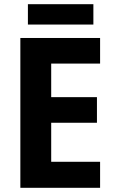

<svg xmlns="http://www.w3.org/2000/svg" viewBox="-20 -895 546 915"><path d="M425 -875H113V-778H425ZM457 0V-124H224V-310H442V-432H224V-592H457V-714H77V0Z"/></svg>

Font: Noto Sans Myanmar UI SemiCondensed
Style: Bold
Weight: 700
Width: 4
Designer: Monotype Design Team
Foundry: Monotype Imaging Inc.
Version: Version 2.103